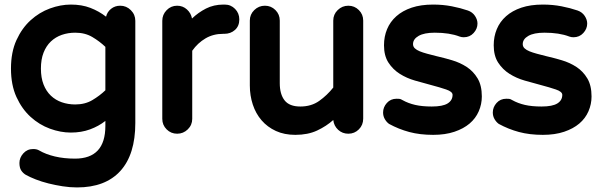

<svg xmlns="http://www.w3.org/2000/svg" viewBox="-20 -560 2628 840"><path d="M28 -260Q28 -332 52 -384.5Q76 -437 114 -471.5Q152 -506 198.5 -523Q245 -540 290 -540Q338 -540 375.5 -525.5Q413 -511 444 -487Q449 -508 466 -521.5Q483 -535 506 -535Q533 -535 552.5 -515.5Q572 -496 572 -469V-22Q572 116 506.5 188Q441 260 317 260Q286 260 254 255Q222 250 192 242.5Q162 235 136.5 225Q111 215 93 205Q81 198 73 186Q65 174 65 153Q65 130 82 111Q99 92 125 92Q141 92 151 98Q180 115 220 124.5Q260 134 308 134Q441 134 441 -9V-31Q412 -8 374 6Q336 20 290 20Q245 20 198.5 3Q152 -14 114 -48.5Q76 -83 52 -135.5Q28 -188 28 -260ZM309 -103Q352 -103 384 -122Q416 -141 441 -165V-355Q416 -379 384 -398Q352 -417 309 -417Q278 -417 250.5 -407.5Q223 -398 202.5 -378.5Q182 -359 170.5 -329.5Q159 -300 159 -260Q159 -220 170.5 -190.5Q182 -161 202.5 -141.5Q223 -122 250.5 -112.5Q278 -103 309 -103Z M755 -535Q780 -535 798 -518.5Q816 -502 820 -479Q847 -505 881 -522.5Q915 -540 958 -540H963Q990 -540 1008.5 -521Q1027 -502 1027 -475Q1027 -446 1008 -429Q989 -412 961 -412H956Q913 -412 879 -392Q845 -372 821 -338V-40Q821 -13 801.5 6Q782 25 755 25Q728 25 709 6Q690 -13 690 -40V-469Q690 -496 709 -515.5Q728 -535 755 -535Z M1073 -470Q1073 -497 1092.5 -516Q1112 -535 1139 -535Q1166 -535 1185 -516Q1204 -497 1204 -470V-196Q1204 -148 1225 -121Q1246 -94 1294 -94Q1342 -94 1376.5 -118.5Q1411 -143 1438 -177V-470Q1438 -497 1457.5 -516Q1477 -535 1504 -535Q1531 -535 1550 -516Q1569 -497 1569 -470V-41Q1569 -13 1550 6Q1531 25 1504 25Q1478 25 1459.5 8Q1441 -9 1438 -35Q1408 -8 1367.5 11Q1327 30 1272 30Q1224 30 1187 13Q1150 -4 1124.5 -33.5Q1099 -63 1086 -102.5Q1073 -142 1073 -186Z M1656 -68Q1656 -91 1672.5 -109.5Q1689 -128 1715 -128Q1722 -128 1727.5 -127.5Q1733 -127 1741 -122Q1766 -108 1796.5 -101Q1827 -94 1869 -94Q1917 -94 1938.5 -107.5Q1960 -121 1960 -145Q1960 -159 1932 -168.5Q1904 -178 1866 -188Q1832 -197 1795.5 -207.5Q1759 -218 1729 -237Q1699 -256 1679.5 -286Q1660 -316 1660 -362Q1660 -400 1673.5 -432.5Q1687 -465 1714 -489Q1741 -513 1781 -526.5Q1821 -540 1875 -540Q1918 -540 1956.5 -532.5Q1995 -525 2027 -514Q2047 -507 2058 -490.5Q2069 -474 2069 -457Q2069 -434 2052 -415.5Q2035 -397 2009 -397Q1999 -397 1991 -400Q1947 -417 1882 -417Q1836 -417 1811.5 -403Q1787 -389 1787 -367Q1787 -356 1795 -348.5Q1803 -341 1816.5 -335.5Q1830 -330 1848.5 -325Q1867 -320 1887 -315Q1922 -307 1957.5 -296.5Q1993 -286 2022 -267Q2051 -248 2069.5 -217Q2088 -186 2088 -138Q2088 -104 2074.5 -73Q2061 -42 2034.5 -19.5Q2008 3 1968 16.5Q1928 30 1875 30Q1817 30 1770.5 17.5Q1724 5 1682 -18Q1671 -26 1663.5 -39Q1656 -52 1656 -68Z M2136 -68Q2136 -91 2152.5 -109.5Q2169 -128 2195 -128Q2202 -128 2207.5 -127.5Q2213 -127 2221 -122Q2246 -108 2276.5 -101Q2307 -94 2349 -94Q2397 -94 2418.5 -107.5Q2440 -121 2440 -145Q2440 -159 2412 -168.5Q2384 -178 2346 -188Q2312 -197 2275.5 -207.5Q2239 -218 2209 -237Q2179 -256 2159.5 -286Q2140 -316 2140 -362Q2140 -400 2153.5 -432.5Q2167 -465 2194 -489Q2221 -513 2261 -526.5Q2301 -540 2355 -540Q2398 -540 2436.5 -532.5Q2475 -525 2507 -514Q2527 -507 2538 -490.5Q2549 -474 2549 -457Q2549 -434 2532 -415.5Q2515 -397 2489 -397Q2479 -397 2471 -400Q2427 -417 2362 -417Q2316 -417 2291.5 -403Q2267 -389 2267 -367Q2267 -356 2275 -348.5Q2283 -341 2296.5 -335.5Q2310 -330 2328.5 -325Q2347 -320 2367 -315Q2402 -307 2437.5 -296.5Q2473 -286 2502 -267Q2531 -248 2549.5 -217Q2568 -186 2568 -138Q2568 -104 2554.5 -73Q2541 -42 2514.5 -19.5Q2488 3 2448 16.5Q2408 30 2355 30Q2297 30 2250.5 17.5Q2204 5 2162 -18Q2151 -26 2143.5 -39Q2136 -52 2136 -68Z"/></svg>

Font: Varela Round Precious
Style: Bold
Weight: 700
Version: Version 1.000